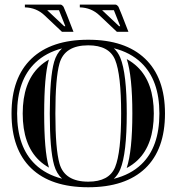

<svg xmlns="http://www.w3.org/2000/svg" viewBox="-20 -790 755 821"><path d="M294.2 -654.1H244.9L170.2 -724.6Q135.5 -757.3 86.4 -758.5V-770.3H238.8Q244.6 -770.3 251.7 -761Q258.5 -746.8 294.2 -654.1ZM529.1 -654.1H479.7L405 -724.6Q370.4 -757.3 321.3 -758.5V-770.3H473.6Q479.5 -770.3 486.6 -761Q493.4 -746.8 529.1 -654.1ZM181.9 -746.3 186.5 -741.9 254.4 -678H259.3Q238 -732.9 232.2 -746.3ZM416.7 -746.3 421.4 -741.9 489.3 -678H494.1Q472.9 -732.9 467 -746.3ZM211.4 -84Q192.9 -149.2 192.9 -304.7Q192.9 -460.2 211.4 -525.4Q221.4 -560.8 245.1 -583Q176.3 -564.9 131.3 -522Q53.2 -447.8 53.2 -304.7Q53.2 -161.1 130.6 -87.2Q175.8 -43.9 245.4 -25.9Q221.4 -48.3 211.4 -84ZM466.8 -583.7Q484.6 -566.9 494.4 -543.2Q522 -476.1 522 -304.7Q522 -133.3 494.4 -66.2Q484.6 -42.2 466.6 -25.4Q538.3 -43.2 584.5 -87.4Q661.6 -160.9 661.6 -304.7Q661.6 -447.8 583.5 -522Q537.6 -565.9 466.8 -583.7ZM188.2 -77.6 189.7 -73.2Q166 -86.4 147 -104.5Q77.1 -171.4 77.1 -304.7Q77.1 -437.5 147.7 -504.6Q166.3 -522.5 189.5 -535.4L188.2 -531.7Q168.9 -463.4 168.9 -304.7Q168.9 -146 188.2 -77.6ZM521.7 -71.5Q545.9 -145 545.9 -304.7Q545.9 -463.9 522 -537.4Q547.1 -523.7 567.1 -504.6Q637.7 -437.5 637.7 -304.7Q637.7 -171.1 568.1 -104.7Q547.6 -85.2 521.7 -71.5ZM357.4 10.7Q198.2 10.7 113.8 -70.1Q29.3 -150.9 29.3 -304.7Q29.3 -458 114.7 -539.3Q199.5 -620.1 357.4 -620.1Q515.1 -620.1 600.1 -539.3Q685.5 -458 685.5 -304.7Q685.5 -150.9 601.1 -70.1Q516.1 10.7 357.4 10.7ZM357.4 -13.2Q446.5 -13.2 472.2 -75.2Q498 -138.4 498 -304.7Q498 -471.4 472.2 -534.2Q446.5 -596.2 357.4 -596.2Q256.3 -596.2 234.4 -518.8Q216.8 -456.8 216.8 -304.7Q216.8 -152.6 234.4 -90.6Q256.3 -13.2 357.4 -13.2Z"/></svg>

Font: itsadzokeS01
Style: Regular
Weight: 600
Width: 6
Version: Version 0.46